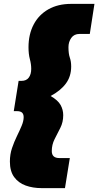

<svg xmlns="http://www.w3.org/2000/svg" viewBox="-20 -760 507 990"><path d="M31 73Q31 36 42 3.5Q53 -29 67 -57.5Q81 -86 91.5 -111Q102 -136 102 -156Q102 -171 94 -179Q86 -187 66 -187H51L76 -343H91Q116 -343 128.5 -360Q141 -377 141 -405Q141 -429 134 -455Q127 -481 127 -516Q127 -583 153.5 -633.5Q180 -684 229.5 -712Q279 -740 347 -740H467L443 -585H390Q362 -585 347.5 -564.5Q333 -544 333 -517Q333 -483 340 -463Q347 -443 347 -417Q347 -366 319.5 -329Q292 -292 241 -265Q279 -243 292.5 -218.5Q306 -194 306 -166Q306 -130 291 -100.5Q276 -71 261.5 -42.5Q247 -14 247 19Q247 55 286 55H340L315 210H195Q149 210 112 196.5Q75 183 53 153Q31 123 31 73Z"/></svg>

Font: Georama Expanded Black
Style: Italic
Weight: 900
Width: 7
Italic angle: -9°
Designer: Jean-Baptiste Levee
Foundry: Production Type
Version: Version 1.000